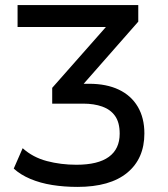

<svg xmlns="http://www.w3.org/2000/svg" viewBox="-20 -725 661 754"><path d="M284 9Q232 9 185 1.5Q138 -6 99 -22.5Q60 -39 34 -63L69 -143Q109 -107 164 -92.5Q219 -78 280 -78Q365 -78 407.5 -109Q450 -140 450 -200Q450 -244 432 -269.5Q414 -295 381.5 -306.5Q349 -318 307 -318H185V-380L426 -653L433 -619H49V-705H523V-640L284 -368L264 -396H330Q398 -396 446.5 -373Q495 -350 521 -306Q547 -262 547 -201Q547 -102 479.5 -46.5Q412 9 284 9Z"/></svg>

Font: Nunito Sans 7pt SemiCondensed Medium
Style: Regular
Weight: 500
Width: 4
Designer: Vernon Adams
Foundry: Vernon Adams
Version: Version 3.101;gftools[0.9.27]